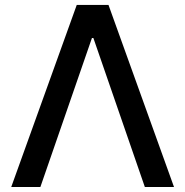

<svg xmlns="http://www.w3.org/2000/svg" viewBox="-20 -747 740 767"><path d="M141.3 0 347.3 -595.2H353L558.6 0H675.1L413.4 -727.3H286.6L24.9 0Z"/></svg>

Font: Margiela Sans Medium
Style: Regular
Weight: 500
Designer: Stefan Endress, Andreas Faust
Version: Version 1.100;FEAKit 1.0